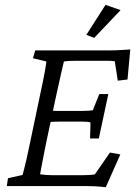

<svg xmlns="http://www.w3.org/2000/svg" viewBox="-20 -786 577 811"><path d="M426.8 4.9Q402.3 2 383.3 1Q364.3 0 347.7 0H8.8L13.7 -33.2L75.2 -46.9Q78.1 -56.6 82 -72.3Q85.9 -87.9 92.3 -114.7Q98.6 -141.6 107.4 -185.5L148.4 -380.9Q163.1 -449.2 168.9 -481.4Q174.8 -513.7 175.8 -526.4L119.1 -540L128.9 -573.2H447.3Q459 -573.2 471.7 -573.7Q484.4 -574.2 499.5 -575.2Q514.6 -576.2 530.3 -577.1L518.6 -450.2L477.5 -445.3L464.8 -527.3Q459 -528.3 449.7 -528.8Q440.4 -529.3 429.7 -529.3H308.6Q290 -529.3 276.9 -528.8Q263.7 -528.3 250 -526.4Q249 -523.4 245.1 -506.3Q241.2 -489.3 235.8 -465.3Q230.5 -441.4 225.1 -417Q219.7 -392.6 215.8 -375L176.8 -191.4Q172.9 -172.9 167 -142.6Q161.1 -112.3 155.8 -85.4Q150.4 -58.6 149.4 -49.8Q161.1 -47.9 174.3 -46.9Q187.5 -45.9 204.1 -45.9H311.5Q340.8 -45.9 357.4 -46.9Q374 -47.9 380.9 -49.8L444.3 -141.6L488.3 -133.8ZM360.4 -201.2 362.3 -268.6Q357.4 -270.5 347.2 -271.5Q336.9 -272.5 321.3 -272.5H241.2Q230.5 -272.5 214.8 -272Q199.2 -271.5 180.7 -270.5L191.4 -318.4Q209 -317.4 223.6 -317.4Q238.3 -317.4 250 -317.4H329.1Q344.7 -317.4 355 -318.4Q365.2 -319.3 372.1 -320.3L399.4 -388.7H437.5L397.5 -201.2ZM377.9 -626 344.7 -638.7 425.8 -765.6 489.3 -743.2Z"/></svg>

Font: Crimson Pro Light
Style: Italic
Weight: 300
Italic angle: -12°
Designer: Jacques Le Bailly
Foundry: Baron von Fonthausen
Version: Version 1.003